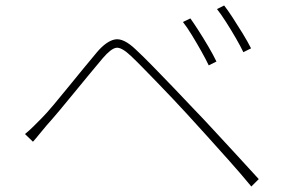

<svg xmlns="http://www.w3.org/2000/svg" viewBox="-20 -730 1040 699"><path d="M673 -663Q684 -648 702 -620Q720 -592 738 -561.5Q756 -531 768 -506L740 -492Q730 -513 713.5 -542.5Q697 -572 679 -601.5Q661 -631 646 -650ZM796 -710Q808 -695 826 -667.5Q844 -640 863 -609Q882 -578 894 -554L866 -540Q856 -561 839 -590.5Q822 -620 803.5 -649Q785 -678 770 -697ZM71 -242Q88 -256 101 -269Q114 -282 130 -298Q149 -317 174.5 -347.5Q200 -378 228.5 -413Q257 -448 284.5 -481.5Q312 -515 333 -540Q368 -581 399 -586.5Q430 -592 474 -550Q501 -525 538.5 -486.5Q576 -448 614 -408.5Q652 -369 680 -339Q714 -304 755.5 -259Q797 -214 840.5 -167Q884 -120 922 -78L895 -51Q858 -96 816 -143Q774 -190 733.5 -235Q693 -280 658 -318Q637 -341 609.5 -370Q582 -399 553.5 -428.5Q525 -458 499.5 -484Q474 -510 456 -527Q422 -559 403 -556Q384 -553 354 -518Q333 -493 306 -460.5Q279 -428 250.5 -393Q222 -358 196 -327Q170 -296 151 -275Q138 -260 124 -242.5Q110 -225 100 -214Z"/></svg>

Font: Noto Sans KR Thin
Style: Regular
Weight: 100
Designer: Ryoko NISHIZUKA 西塚涼子 (kana, bopomofo & ideographs); Paul D. Hunt (Latin, Greek & Cyrillic); Sandoll Communications 산돌커뮤니
Foundry: Adobe
Version: Version 2.004-H2;hotconv 1.0.118;makeotfexe 2.5.65603